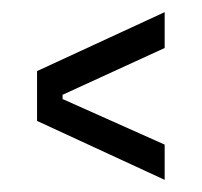

<svg xmlns="http://www.w3.org/2000/svg" viewBox="-20 -486 332 316"><path d="M251 -190 41 -287V-369L251 -466V-407L83 -330V-323L251 -248Z"/></svg>

Font: Bricolage Grotesque 96pt Condensed ExtraLight
Style: Regular
Weight: 200
Width: 3
Designer: Mathieu Triay
Foundry: Atelier Triay
Version: Version 1.001; ttfautohint (v1.8.4.7-5d5b);gftools[0.9.33.de